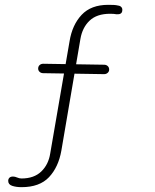

<svg xmlns="http://www.w3.org/2000/svg" viewBox="-20 -679 640 795"><path d="M69 96Q47 96 30.5 90.5Q14 85 14 70Q14 62 19 57Q24 52 34 52Q42 52 51 56Q60 60 69 60Q121 60 151 31Q181 2 188 -44L268 -508Q279 -576 318 -617.5Q357 -659 428 -659Q442 -659 451.5 -658.5Q461 -658 469 -656Q478 -655 483 -649Q488 -643 486 -633Q485 -626 479 -622.5Q473 -619 462 -620Q457 -621 450.5 -621.5Q444 -622 436 -622Q381 -622 351 -593.5Q321 -565 313 -518L234 -55Q222 13 183 54.5Q144 96 69 96ZM159 -376Q150 -376 144 -381.5Q138 -387 138 -395Q138 -404 144 -409.5Q150 -415 159 -415L411 -411Q420 -411 426 -405.5Q432 -400 432 -391Q432 -383 426 -377.5Q420 -372 411 -372Z"/></svg>

Font: Quicksand Light Light
Style: Regular
Weight: 300
Version: Version 3.006